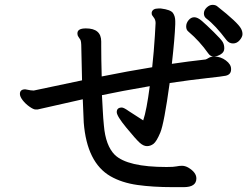

<svg xmlns="http://www.w3.org/2000/svg" viewBox="-20 -789 1040 791"><path d="M973 -671Q979 -660 979 -648.5Q979 -637 967.5 -623.5Q956 -610 940 -610Q924 -610 913 -624Q867 -685 831 -712Q820 -720 820 -733.5Q820 -747 831.5 -758Q843 -769 855.5 -769Q868 -769 875 -763Q960 -696 973 -671ZM299 -652Q299 -672 334 -672Q397 -672 397 -618V-597Q397 -548 399 -474Q508 -496 607 -512Q614 -576 618 -641L621 -694Q621 -708 613 -717.5Q605 -727 605 -732V-738Q609 -754 632 -754H643Q683 -749 692.5 -735.5Q702 -722 702 -702V-689Q700 -632 688 -526Q755 -536 827 -544Q831 -545 840 -550.5Q849 -556 861 -556H863Q889 -556 910.5 -540Q932 -524 932 -505V-503Q932 -482 910 -477Q896 -474 831.5 -467Q767 -460 679 -447Q656 -280 640.5 -243Q625 -206 612.5 -196.5Q600 -187 585.5 -187Q571 -187 555.5 -201Q540 -215 500.5 -263Q461 -311 461 -327Q461 -346 482 -346Q490 -346 511 -331L570 -293Q584 -334 597 -434Q475 -413 400 -397Q402 -363 403.5 -332.5Q405 -302 408 -272Q415 -189 453 -151Q505 -101 666 -101Q696 -101 707 -103.5Q718 -106 730 -106Q742 -106 755 -99Q789 -79 789 -54Q789 -18 737 -18H691Q610 -18 546 -27Q482 -36 435 -63Q338 -119 325 -284Q324 -302 321 -380L135 -338H126Q118 -338 101.5 -349.5Q85 -361 73.5 -376Q62 -391 62 -402Q62 -421 84 -421Q86 -421 106 -417L119 -416L318 -458Q315 -565 315 -592Q315 -619 311 -625.5Q307 -632 303 -637.5Q299 -643 299 -650ZM756 -659Q747 -666 747 -680Q747 -694 757 -706Q767 -718 780.5 -718Q794 -718 812 -702.5Q830 -687 860.5 -657Q891 -627 897.5 -616Q904 -605 904 -589.5Q904 -574 889 -565Q874 -556 860.5 -556Q847 -556 838 -569Q802 -620 756 -659Z"/></svg>

Font: LXGW ZhenKai
Style: Regular
Weight: 400
Designer: LXGW / Fontworks Inc.
Foundry: LXGW / Fontworks Inc.
Version: Version 0.800;June 8, 2025